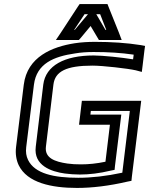

<svg xmlns="http://www.w3.org/2000/svg" viewBox="-20 -890 734 945"><path d="M682 -568 691 -643 694 -664 673 -668C604 -679 528 -684 447 -684C413 -684 379 -682 347 -677C238 -660 114 -611 97 -473L59 -166C55 -134 60 -102 72 -77C114 10 234 35 359 35C433 35 517 25 607 4L627 0L629 -20L672 -369L675 -394H650H408H383L380 -369L372 -301L369 -276H394H521L499 -94C456 -85 416 -81 379 -81C354 -81 333 -82 312 -85C250 -94 199 -112 206 -168L243 -474C251 -538 305 -567 435 -567C486 -567 608 -553 648 -544L678 -536L682 -568ZM635 -598C580 -607 485 -617 441 -617C297 -617 205 -567 193 -474L156 -168C144 -75 233 -45 299 -36C322 -33 347 -31 373 -31C419 -31 470 -37 524 -50L544 -54L546 -74L574 -301L577 -326H552H425L427 -344H619L582 -40C502 -23 431 -15 365 -15C246 -15 151 -35 118 -103C109 -122 106 -141 109 -166L147 -473C160 -578 246 -612 349 -627C378 -632 408 -634 441 -634C512 -634 577 -630 638 -621L635 -598ZM297 -693H355H368L377 -703L426 -762L461 -703L467 -693H480H538H579L565 -730L514 -857L509 -870H494H387H372L363 -857L280 -730L255 -693H297ZM454 -820H473L503 -743H499L454 -820ZM345 -743 396 -820H414H413L348 -743H345Z"/></svg>

Font: Gamestation Text Outline
Style: Italic
Weight: 400
Designer: Jonas Hecksher
Foundry: Jonas Hecksher, Playtypeª, e-types AS
Version: Version 1.003